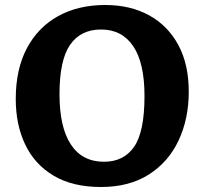

<svg xmlns="http://www.w3.org/2000/svg" viewBox="-20 -734 817 768"><path d="M384 14Q271 14 195 -31Q119 -76 81 -155.5Q43 -235 43 -338Q43 -457 87.5 -541Q132 -625 212.5 -669.5Q293 -714 401 -714Q501 -714 576 -673Q651 -632 693 -554.5Q735 -477 735 -367Q735 -259 694.5 -172.5Q654 -86 575.5 -36Q497 14 384 14ZM396 -87Q475 -87 516.5 -147Q558 -207 558 -350Q558 -482 513 -549Q468 -616 384 -616Q303 -616 260.5 -555Q218 -494 218 -357Q218 -225 263.5 -156Q309 -87 396 -87Z"/></svg>

Font: Literata 12pt
Style: Bold
Weight: 700
Designer: Latin by Veronika Burian and Jose Scaglione. Greek by Irene Vlachou. Cyrillic by Vera Evstafieva.
Foundry: TypeTogether
Version: Version 3.002